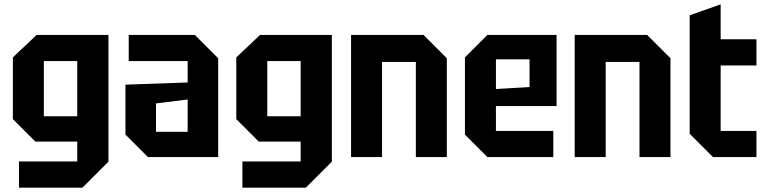

<svg xmlns="http://www.w3.org/2000/svg" viewBox="-20 -720 3507 880"><path d="M67 140V20H334V-71H142L39 -174V-457L148 -560H477V21L358 140ZM181 -440V-187H334V-440Z M555 -103V-332L840 -342V-440H570V-560H873L980 -453V0H658ZM695 -246V-116H840V-264Z M1091 140V20H1358V-71H1166L1063 -174V-457L1172 -560H1501V21L1382 140ZM1205 -440V-187H1358V-440Z M1589 0V-560H1921L2028 -453V0H1886V-436H1731V0Z M2111 -103V-457L2214 -560H2531V-234H2253V-120H2516V0H2214ZM2253 -312 2407 -321V-448H2253Z M2614 0V-560H2946L3053 -453V0H2911V-436H2756V0Z M3141 -650 3283 -700V-540H3447V-420H3283V-120H3447V0H3248L3141 -107Z"/></svg>

Font: Tektur SemiCondensed SemiBold
Style: Regular
Weight: 600
Width: 4
Designer: Adam Jagosz
Foundry: Adam Jagosz
Version: Version 1.005;gftools[0.9.30]